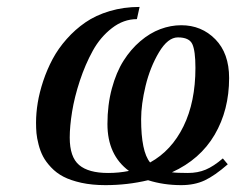

<svg xmlns="http://www.w3.org/2000/svg" viewBox="-20 -522 681 554"><path d="M84 -168Q84 -195.8 88.9 -225.6Q93.8 -255.4 104.7 -288.3Q115.7 -321.3 131.8 -351.6Q147.9 -381.8 172.4 -409.4Q196.8 -437 226.6 -457.5Q256.3 -478 296.6 -490Q336.9 -502 382.8 -502L375 -466.8Q336.4 -466.8 303 -440.9Q269.5 -415 247.8 -375.7Q226.1 -336.4 210.4 -289.1Q194.8 -241.7 188 -199.5Q181.2 -157.2 181.2 -125Q181.2 -68.8 208.3 -45.9Q235.4 -22.9 292 -22.9Q323.2 -22.9 352.1 -28.8Q290 -74.7 290 -164.1Q290 -219.2 302.7 -266.4Q315.4 -313.5 336.4 -346.7Q357.4 -379.9 385 -403.3Q412.6 -426.8 442.6 -438Q472.7 -449.2 502.9 -449.2Q561.5 -449.2 601.3 -408.7Q641.1 -368.2 641.1 -296.9Q641.1 -204.6 599.4 -133.3Q557.6 -62 476.1 -24.9Q489.3 -22.9 522 -22.9Q550.8 -22.9 573.5 -32.5Q596.2 -42 623 -64.9L637.2 -47.9Q599.6 -15.1 570.6 -1.5Q541.5 12.2 502.9 12.2Q452.1 12.2 407.2 -2Q347.7 12.2 284.2 12.2Q245.6 12.2 214.6 5.4Q183.6 -1.5 163.1 -12.2Q142.6 -22.9 127.4 -39.1Q112.3 -55.2 104.2 -70.6Q96.2 -85.9 91.3 -105Q86.4 -124 85.2 -137.9Q84 -151.9 84 -168ZM387.2 -178.2Q387.2 -84.5 413.1 -53.2Q475.1 -87.4 509.5 -157.7Q543.9 -228 543.9 -326.2Q543.9 -375.5 534.9 -394.8Q525.9 -414.1 493.2 -414.1Q464.4 -414.1 438.7 -371.1Q413.1 -328.1 400.1 -274.4Q387.2 -220.7 387.2 -178.2Z"/></svg>

Font: Linguistics Pro
Style: Italic
Weight: 400
Italic angle: -12°
Designer: Stefan Peev, Context Ltd
Foundry: Stefan Peev, Context Ltd
Version: Version 001.000